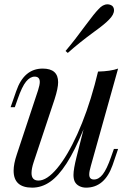

<svg xmlns="http://www.w3.org/2000/svg" viewBox="-20 -840 607 874"><path d="M28.8 0ZM517.6 -162.1 492.7 -88.9Q456.5 14.2 371.6 14.2Q355 14.2 341.1 7.1Q327.1 0 320.3 -13.2Q314.5 -25.4 314.5 -43.9Q314.5 -70.3 328.6 -126L360.4 -251.5Q320.8 -154.8 283.2 -96.4Q245.6 -38.1 207.5 -12Q169.4 14.2 126.5 14.2Q42 14.2 42 -63Q42 -94.2 56.6 -137.2L153.3 -429.2Q161.1 -453.6 161.1 -466.8Q161.1 -491.2 137.7 -491.2Q117.2 -491.2 98.6 -468.5Q80.1 -445.8 60.5 -389.2L47.4 -352.1H28.3L53.7 -424.8Q88.9 -527.8 174.3 -527.8Q244.6 -527.8 244.6 -465.8Q244.6 -438.5 228.5 -388.2L133.3 -102.1Q123.5 -72.8 123.5 -52.2Q123.5 -18.1 155.3 -18.1Q193.4 -18.1 240 -73.7Q286.6 -129.4 331.8 -229Q377 -328.6 411.1 -454.6L426.3 -514.2Q483.4 -515.6 517.6 -527.8L393.6 -85Q386.2 -59.6 386.2 -45.9Q386.2 -22.9 407.7 -22.9Q429.7 -22.9 448 -46.6Q466.3 -70.3 485.4 -125L498.5 -162.1ZM370.1 -725.6Q410.2 -779.8 428.2 -797.9Q447.8 -820.3 469.2 -820.3Q481.4 -820.3 491.2 -813Q499 -805.2 499 -793.5Q499 -773.4 476.6 -751Q457.5 -730.5 409.2 -695.8Q339.8 -645 288.6 -599.1L278.3 -607.9Q319.8 -656.7 370.1 -725.6Z"/></svg>

Font: TypoPRO Playfair Display
Style: Italic
Weight: 400
Italic angle: -14°
Designer: Claus Eggers Sørensen
Foundry: Claus Eggers Sørensen
Version: Version 1.004;PS 001.004;hotconv 1.0.70;makeotf.lib2.5.58329